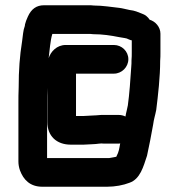

<svg xmlns="http://www.w3.org/2000/svg" viewBox="-20 -677 679 730"><path d="M335 -238C323 -238 311 -236 298 -236H269V-397H413C443 -397 468 -422 468 -452C468 -482 443 -506 413 -506H230C196 -506 173 -481 165 -456C169 -485 171 -523 179 -548H317C322 -548 327 -548 334 -547C370 -547 402 -542 432 -536L456 -532C458 -531 460 -531 461 -531C467 -528 473 -526 478 -524H481V-477C481 -468 481 -458 480 -449C480 -440 480 -431 479 -422C476 -376 472 -318 466 -276C463 -259 460 -252 457 -234C449 -238 440 -240 431 -240H377C365 -241 348 -238 335 -238ZM549 -602C542 -613 532 -621 520 -625C505 -631 492 -637 473 -639C462 -641 444 -646 434 -647C405 -650 371 -656 337 -656C330 -657 323 -657 317 -657H147C119 -657 99 -643 86 -614C81 -603 77 -593 75 -584C75 -583 75 -580 74 -577C68 -562 67 -541 64 -520C55 -464 51 -411 51 -344C50 -323 50 -303 50 -284V-63C50 -52 52 -40 56 -29C69 6 94 33 141 33H387C418 33 449 27 472 18C513 4 525 -43 539 -85C543 -101 559 -183 562 -202C565 -225 570 -238 574 -259C581 -315 589 -385 589 -446C590 -457 590 -467 590 -477V-549C590 -575 570 -596 549 -602ZM249 -127H298C312 -127 325 -129 337 -129C347 -129 363 -133 375 -131H431C433 -131 435 -131 437 -132C433 -110 432 -100 423 -83C423 -82 423 -82 422 -81L412 -79C405 -78 399 -77 395 -76H159V-284C159 -302 159 -322 160 -343V-213C160 -160 195 -127 249 -127Z"/></svg>

Font: Electronic
Style: ExHv
Weight: 900
Version: Version 1.011